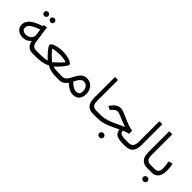

<svg xmlns="http://www.w3.org/2000/svg" viewBox="165 -1767 3062 3062"><g transform="rotate(45 1696.0 -236.0)"><path d="M304.7 -599.6Q304.7 -618.2 318.6 -631.3Q332.5 -644.5 352.1 -644.5Q372.1 -644.5 385.5 -631.6Q398.9 -618.7 398.9 -599.6Q398.9 -580.6 385.5 -567.6Q372.1 -554.7 352.1 -554.7Q332.5 -554.7 318.6 -567.9Q304.7 -581.1 304.7 -599.6ZM163.1 -599.6Q163.1 -618.2 176.8 -631.3Q190.4 -644.5 210.4 -644.5Q230.5 -644.5 243.9 -631.6Q257.3 -618.7 257.3 -599.6Q257.3 -580.6 243.9 -567.6Q230.5 -554.7 210.4 -554.7Q190.4 -554.7 176.8 -567.9Q163.1 -581.1 163.1 -599.6ZM504.4 0Q433.6 0 397.5 -35.9Q361.3 -71.8 350.1 -133.8Q296.9 -67.4 210.4 -67.4Q143.1 -67.4 97.7 -103.3Q52.2 -139.2 52.2 -203.6Q52.2 -280.8 120.1 -333.7Q188 -386.7 307.6 -423.8L304.7 -445.3L369.6 -458.5L411.1 -166Q418 -120.1 440.4 -97.2Q462.9 -74.2 505.9 -74.2H524.9V0ZM333 -238.3Q333 -254.4 331.1 -268.1L317.4 -357.9Q229 -326.2 175.8 -291.3Q122.6 -256.3 122.6 -208.5Q122.6 -172.9 147 -154.3Q171.4 -135.7 211.4 -135.7Q242.7 -135.7 270.5 -148.2Q298.3 -160.6 315.7 -183.6Q333 -206.5 333 -238.3Z M818.8 -367.2Q852.5 -367.2 891.6 -361.8Q930.7 -356.4 965.1 -346.2Q999.5 -335.9 1021.5 -320.8Q1043.5 -305.7 1043.5 -286.6Q1043.5 -272.9 1026.6 -247.1Q1009.8 -221.2 984.1 -191.4Q958.5 -161.6 931.9 -134.5Q905.3 -107.4 885.7 -90.8Q922.4 -79.6 955.1 -76.9Q987.8 -74.2 1020.5 -74.2H1097.2V0H1021Q967.3 0 916.7 -11.2Q866.2 -22.5 818.8 -50.3Q788.1 -31.7 746.8 -20.8Q705.6 -9.8 662.8 -4.9Q620.1 0 584 0H505.4V-74.2H584.5Q606.9 -74.2 636.7 -75.2Q666.5 -76.2 697.3 -79.8Q728 -83.5 752.4 -90.8Q732.9 -107.9 706.3 -135Q679.7 -162.1 654.1 -191.9Q628.4 -221.7 611.6 -247.3Q594.7 -272.9 594.7 -286.6Q594.7 -306.2 616.5 -321Q638.2 -335.9 672.6 -346.2Q707 -356.4 745.8 -361.8Q784.7 -367.2 818.8 -367.2ZM818.8 -297.4Q790 -297.4 747.1 -292.5Q704.1 -287.6 667 -275.4Q699.7 -234.4 733.9 -200Q768.1 -165.5 792.2 -144.3Q816.4 -123 818.8 -121.1Q821.3 -123 845.9 -144.5Q870.6 -166 905 -200.4Q939.5 -234.9 971.7 -275.4Q934.6 -287.6 891.4 -292.5Q848.1 -297.4 818.8 -297.4Z M1418.5 11.2Q1366.2 11.2 1325 -13.7Q1283.7 -38.6 1241.7 -78.6Q1212.4 -43 1182.9 -21.5Q1153.3 0 1101.6 0H1077.6V-74.2H1099.6Q1133.3 -74.2 1156.2 -93Q1179.2 -111.8 1196.8 -141.6Q1214.4 -171.4 1231.4 -204.8Q1248.5 -238.3 1269.5 -268.1Q1290.5 -297.9 1320.6 -316.7Q1350.6 -335.4 1394.5 -335.4Q1446.8 -335.4 1485.1 -310.5Q1523.4 -285.6 1544.4 -243.2Q1565.4 -200.7 1565.4 -148.4Q1565.4 -72.3 1526.9 -30.5Q1488.3 11.2 1418.5 11.2ZM1395 -263.7Q1367.2 -263.7 1345.5 -245.1Q1323.7 -226.6 1306.9 -198.7Q1290 -170.9 1276.9 -143.1Q1311 -106.9 1342.3 -87.4Q1384.3 -60.5 1417.5 -60.5Q1497.1 -60.5 1497.1 -140.6Q1497.1 -193.8 1470.2 -228.8Q1443.4 -263.7 1395 -263.7Z M1695.3 -665H1763.7V-198.2Q1763.7 -127.4 1789.6 -100.8Q1815.4 -74.2 1868.7 -74.2H1885.3V0H1868.7Q1779.3 0 1737.3 -48.3Q1695.3 -96.7 1695.3 -198.2Z M2150.9 145.5Q2150.9 125.5 2165.3 111.8Q2179.7 98.1 2200.7 98.1Q2221.7 98.1 2235.8 111.8Q2250 125.5 2250 145.5Q2250 165 2235.8 179Q2221.7 192.9 2200.7 192.9Q2179.7 192.9 2165.3 179Q2150.9 165 2150.9 145.5ZM2495.1 -254.4V-183.1Q2473.6 -179.7 2446.3 -171.1Q2418.9 -162.6 2388.7 -148.4Q2392.6 -99.6 2429.9 -86.9Q2467.3 -74.2 2539.6 -74.2H2566.9V0H2538.1Q2438 0 2392.1 -26.9Q2346.2 -53.7 2335.4 -122.6Q2238.3 -71.8 2145 -35.9Q2051.8 0 1947.3 0H1865.7V-74.2H1948.7Q2008.8 -74.2 2059.6 -85.7Q2110.4 -97.2 2158.9 -116.9Q2207.5 -136.7 2259.5 -161.9Q2311.5 -187 2373.5 -214.4Q2335.4 -227.1 2295.9 -242.9Q2256.3 -258.8 2220.9 -273.4Q2185.5 -288.1 2158.7 -297.4Q2131.8 -306.6 2119.1 -306.6Q2086.9 -306.6 2063.5 -288.8Q2040 -271 2020.5 -246.6L2009.8 -232.9L1947.8 -263.2L1954.1 -273.4Q1985.8 -322.3 2025.9 -351.1Q2065.9 -379.9 2119.6 -379.9Q2148.4 -379.9 2192.4 -361.8Q2236.3 -343.8 2288.3 -319.8Q2340.3 -295.9 2393.8 -276.6Q2447.3 -257.3 2495.1 -254.4Z M2547.4 -74.2H2586.9Q2649.4 -74.2 2672.4 -108.9Q2695.3 -143.6 2695.3 -197.8V-665H2763.2V-198.2Q2763.2 -100.1 2721.2 -50Q2679.2 0 2586.4 0H2547.4Z M2919.9 -665H2988.3V-198.2Q2988.3 -127.4 3014.2 -100.8Q3040 -74.2 3093.3 -74.2H3109.9V0H3093.3Q3003.9 0 2961.9 -48.3Q2919.9 -96.7 2919.9 -198.2Z M3089.8 -74.2H3178.7Q3231 -74.2 3250.2 -104Q3269.5 -133.8 3269.5 -181.6Q3269.5 -211.4 3264.2 -246.8Q3258.8 -282.2 3252.4 -316.9L3323.2 -335Q3339.4 -258.8 3339.4 -193.8Q3339.4 -136.7 3324 -93Q3308.6 -49.3 3273.4 -24.7Q3238.3 0 3179.7 0H3089.8ZM3140.6 145.5Q3140.6 125.5 3155 111.8Q3169.4 98.1 3190.4 98.1Q3211.4 98.1 3225.6 111.8Q3239.7 125.5 3239.7 145.5Q3239.7 165 3225.6 179Q3211.4 192.9 3190.4 192.9Q3169.4 192.9 3155 179Q3140.6 165 3140.6 145.5Z"/></g></svg>

Font: Vazirmatn RD UI Light
Style: Regular
Weight: 300
Designer: Saber Rastikerdar
Foundry: Saber Rastikerdar
Version: Version 33.003